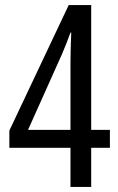

<svg xmlns="http://www.w3.org/2000/svg" viewBox="-20 -740 469 760"><path d="M415 -155H341V0H259V-155H17V-223L252 -720H341V-226H415ZM259 -498Q259 -521 260 -555.5Q261 -590 262 -611H259Q242 -564 225 -525L91 -226H259Z"/></svg>

Font: Noto Sans ExtraCondensed
Style: Regular
Weight: 400
Width: 2
Designer: Monotype Design Team
Foundry: Monotype Imaging Inc.
Version: Version 2.013; ttfautohint (v1.8.4.7-5d5b)